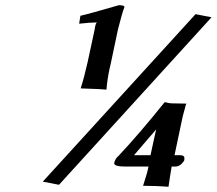

<svg xmlns="http://www.w3.org/2000/svg" viewBox="-20 -654 841 745"><path d="M464.8 -7.8Q422.9 -7.8 422.9 -21Q426.3 -36.1 437 -46.9V-45.9Q523.9 -138.7 619.1 -257.8Q635.3 -252.9 650.9 -252.9L703.1 -252Q702.6 -251 700.7 -245.4Q698.7 -239.7 698.2 -238.8L699.2 -240.2Q687.5 -200.2 682.1 -169.9L657.2 -51.8H678.2Q699.2 -51.8 694.8 -35.2L695.8 -36.1Q695.8 -29.8 686 -20Q682.6 -15.1 675.3 -11.5Q668 -7.8 662.1 -7.8H646Q643.1 6.8 638.7 37.8Q634.3 68.8 633.8 70.8Q630.4 70.8 612.5 69.3Q594.7 67.9 585.9 67.9L535.2 66.9Q552.7 13.2 556.2 -7.8ZM738.8 -599.1 800.8 -586.9 209 63 146 50.8ZM438 -541Q432.6 -516.6 408.2 -399.9L410.2 -410.2Q409.7 -407.7 408.7 -403.1Q407.7 -398.4 407.2 -396Q405.8 -394.5 405.8 -391.1Q396 -344.7 393.1 -306.2Q387.2 -306.6 376.7 -307.4Q366.2 -308.1 357.9 -308.6Q349.6 -309.1 342.8 -309.1L293 -311Q306.6 -353 319.8 -412.1L347.2 -539.1Q350.1 -562.5 356 -566.9Q328.6 -566.9 287.1 -562L292 -592.8Q325.2 -600.1 440.9 -633.8Q462.9 -633.8 462.9 -627Q453.6 -603 438 -541ZM500 -51.8H564Q568.8 -75.7 575.2 -103.3Q581.5 -130.9 585.9 -151.9Q509.3 -63.5 500 -51.8ZM408.2 -399.9Q407.2 -397.9 407.2 -396Q405.8 -394.5 405.8 -391.1V-390.1Z"/></svg>

Font: Linear Smooth
Style: Bold Italic
Weight: 700
Designer: Philipp H. Poll, Flanker
Foundry: Philipp H. Poll, reworked by Flanker
Version: Version 1.061 | FøM Fix